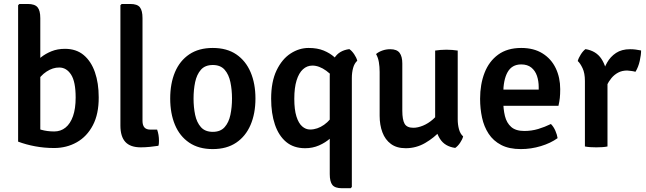

<svg xmlns="http://www.w3.org/2000/svg" viewBox="-20 -756 3333 991"><path d="M188 -25H73.5V-729L80 -735.5H123.5Q159.5 -735.5 173.8 -718.5Q188 -701.5 188 -662.5ZM489.5 -254Q490 -168 459.5 -109.8Q429 -51.5 376.5 -21.8Q324 8 259 8Q209 8 161.8 -0.8Q114.5 -9.5 73.5 -25L130 -114Q160.5 -95.5 191.8 -86.5Q223 -77.5 260 -77.5Q293.5 -77.5 318.2 -97.5Q343 -117.5 356.8 -156.5Q370.5 -195.5 370.5 -252.5Q370.5 -334.5 346.8 -371Q323 -407.5 286 -407.5Q253 -408 220.2 -386.5Q187.5 -365 167 -328L150 -421Q167 -440.5 191 -459.8Q215 -479 246 -491.5Q277 -504 315.5 -504Q373.5 -504 412 -471.8Q450.5 -439.5 470 -383.2Q489.5 -327 489.5 -254Z M791 -87Q800.5 -60.5 800.5 -29.5Q800.5 -23 800 -16Q799.5 -9 797.5 -3.5Q779 -0.5 754 2Q729 4.5 706.5 4.5Q653 4.5 627.2 -23.2Q601.5 -51 601.5 -108V-729L608 -735.5H652.5Q688.5 -735.5 702 -718.5Q715.5 -701.5 715.5 -662.5V-132Q715.5 -110 725.2 -98.5Q735 -87 756.5 -87Z M1298.5 -247.5Q1298.5 -170 1273.2 -111.2Q1248 -52.5 1199 -19.5Q1150 13.5 1078 13.5Q1005.5 13.5 956.5 -19.8Q907.5 -53 883 -111.8Q858.5 -170.5 858.5 -247.5Q858.5 -325 883.2 -383.8Q908 -442.5 957 -475.5Q1006 -508.5 1078 -508.5Q1151 -508.5 1199.8 -475.2Q1248.5 -442 1273.5 -383.2Q1298.5 -324.5 1298.5 -247.5ZM979 -247.5Q979 -202.5 987.2 -163.2Q995.5 -124 1017 -99.8Q1038.5 -75.5 1078.5 -75.5Q1118 -75.5 1139.5 -99.8Q1161 -124 1169.2 -163.2Q1177.5 -202.5 1177.5 -247.5Q1177.5 -292.5 1169.2 -332Q1161 -371.5 1139.5 -396Q1118 -420.5 1078.5 -420.5Q1038.5 -420.5 1017 -396Q995.5 -371.5 987.2 -332Q979 -292.5 979 -247.5Z M1379.5 -246.5Q1379.5 -334.5 1407.5 -392.8Q1435.5 -451 1479.8 -479.8Q1524 -508.5 1573 -508.5Q1618 -508.5 1650.8 -495Q1683.5 -481.5 1706.2 -461Q1729 -440.5 1745 -419L1728 -319.5Q1701 -364 1664 -390.8Q1627 -417.5 1592.5 -417.5Q1564.5 -417.5 1543.5 -398.2Q1522.5 -379 1510.8 -341Q1499 -303 1499 -246Q1499 -190 1510 -155Q1521 -120 1539.5 -103.8Q1558 -87.5 1580.5 -87.5Q1618 -87.5 1652.8 -112Q1687.5 -136.5 1707.5 -177L1725 -89Q1710.5 -65 1685.2 -42.5Q1660 -20 1626.8 -5.5Q1593.5 9 1555 9Q1496 9 1457.2 -23.2Q1418.5 -55.5 1399 -113Q1379.5 -170.5 1379.5 -246.5ZM1682 -366Q1682 -417.5 1706 -456.5Q1730 -495.5 1783 -502.5Q1796 -494 1808 -476.2Q1820 -458.5 1824 -442.5Q1809 -429 1802.5 -405Q1796 -381 1796 -353.5V209L1790 215.5H1745Q1709 215.5 1695.5 198.5Q1682 181.5 1682 142.5Z M2342.5 -140.5Q2342.5 -113 2349 -89Q2355.5 -65 2370.5 -52Q2366.5 -36 2354.5 -18.5Q2342.5 -1 2329.5 7.5Q2276 0 2251 -39.2Q2226 -78.5 2226 -130V-495Q2237.5 -497 2253 -498.2Q2268.5 -499.5 2284 -499.5Q2299.5 -499.5 2314.8 -498.2Q2330 -497 2342.5 -495ZM1939.5 -384.5Q1939.5 -411.5 1935.5 -435.2Q1931.5 -459 1921 -477Q1933.5 -488 1953 -495Q1972.5 -502 1994 -502Q2028.5 -502 2042.5 -483.2Q2056.5 -464.5 2056.5 -428.5V-184.5Q2056.5 -138.5 2068.2 -117.5Q2080 -96.5 2113.5 -96.5Q2136.5 -96.5 2163.2 -107.5Q2190 -118.5 2214.5 -139.8Q2239 -161 2254.5 -191V-82.5Q2221 -45 2174.5 -18Q2128 9 2074 9Q2027.5 9 1997.8 -13Q1968 -35 1953.8 -73Q1939.5 -111 1939.5 -158.5Z M2532 -210V-293.5H2760.5V-306.5Q2760.5 -338 2751.5 -364.5Q2742.5 -391 2722.5 -407.2Q2702.5 -423.5 2670 -423.5Q2622.5 -423.5 2600 -383.8Q2577.5 -344 2577.5 -272V-236.5Q2577.5 -192.5 2586.2 -157Q2595 -121.5 2618.5 -100.8Q2642 -80 2686.5 -80Q2723.5 -80 2757.8 -90.2Q2792 -100.5 2823.5 -116Q2837.5 -102 2846.5 -81.2Q2855.5 -60.5 2858 -43Q2822 -17 2771.5 -1.8Q2721 13.5 2668.5 13.5Q2607.5 13.5 2566.8 -7.8Q2526 -29 2502 -65.8Q2478 -102.5 2468 -149Q2458 -195.5 2458 -246Q2458 -321 2481 -380.2Q2504 -439.5 2551.2 -474Q2598.5 -508.5 2670.5 -508.5Q2735.5 -508.5 2780.5 -480.2Q2825.5 -452 2848.5 -403.8Q2871.5 -355.5 2871.5 -296Q2871.5 -269 2869.5 -250.5Q2867.5 -232 2862.5 -210Z M3289 -495.5Q3289 -473 3282 -441.5Q3275 -410 3260 -385.5Q3249 -388.5 3238.2 -389.8Q3227.5 -391 3217 -392Q3190.5 -392 3170.5 -381.2Q3150.5 -370.5 3136 -353Q3121.5 -335.5 3111 -313.5Q3100.5 -291.5 3093 -268.5L3077.5 -289Q3078.5 -325.5 3087 -363.2Q3095.5 -401 3113 -432.2Q3130.5 -463.5 3159.8 -482.8Q3189 -502 3232 -502Q3248 -502 3261 -500.2Q3274 -498.5 3289 -495.5ZM2962 -441Q2966 -456.5 2977.8 -475Q2989.5 -493.5 3002 -502.5Q3057 -493.5 3084.2 -452.2Q3111.5 -411 3115.5 -347.5V0Q3104 2.5 3088.5 3.5Q3073 4.5 3057.5 4.5Q3042 4.5 3026.8 3.5Q3011.5 2.5 2999 0V-338Q2999 -378.5 2986.8 -404.2Q2974.5 -430 2962 -441Z"/></svg>

Font: Signika Medium
Style: Regular
Weight: 500
Designer: Anna Giedry
Foundry: Anna Giedry
Version: Version 2.000